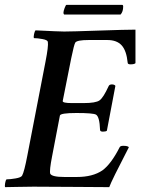

<svg xmlns="http://www.w3.org/2000/svg" viewBox="-27 -771 599 794"><path d="M471.7 -710.9H238.3Q235.4 -712.9 235.4 -718.8Q235.4 -724.6 240.2 -737.8Q245.1 -751 248 -751H477.5Q482.4 -751 482.4 -744.1Q482.4 -722.7 471.7 -710.9ZM238.3 -640.6Q267.6 -640.6 380.4 -644.5Q493.2 -648.4 533.2 -648.4V-509.8Q528.3 -504.9 512.7 -504.9Q501 -504.9 501 -511.7Q496.1 -561.5 476.1 -583.5Q456.1 -605.5 417 -605.5H339.8Q291 -605.5 284.2 -594.7Q279.3 -586.9 267.6 -530.3L232.4 -353.5Q230.5 -344.7 270.5 -344.7H318.4Q369.1 -344.7 384.8 -356Q400.4 -367.2 421.9 -414.1Q424.8 -421.9 435.5 -421.9Q446.3 -421.9 450.2 -416L415 -230.5Q411.1 -226.6 398.4 -226.6Q386.7 -226.6 386.7 -234.4Q384.8 -288.1 370.1 -296.9Q358.4 -303.7 289.1 -303.7Q222.7 -303.7 220.7 -293L188.5 -125Q176.8 -65.4 180.7 -52.7Q187.5 -39.1 239.3 -39.1H291Q356.4 -39.1 396.5 -66.4Q432.6 -92.8 467.8 -162.1Q470.7 -168 482.4 -168Q502 -168 505.9 -162.1Q433.6 -22.5 424.8 2.9Q401.4 2.9 290.5 2Q179.7 1 111.3 1Q81.1 1 41.5 2Q2 2.9 -5.9 2.9Q-7.8 -1 -5.9 -13.2Q-3.9 -25.4 0 -29.3Q14.6 -29.3 37.6 -33.2Q60.5 -37.1 64.5 -44.9Q73.2 -60.5 85.9 -127L161.1 -515.6Q173.8 -580.1 170.9 -597.7Q169.9 -605.5 148.9 -609.4Q127.9 -613.3 113.3 -613.3Q111.3 -618.2 113.8 -629.9Q116.2 -641.6 120.1 -645.5Q217.8 -640.6 238.3 -640.6Z"/></svg>

Font: Crimson
Style: SemiboldItalic
Weight: 600
Italic angle: -11°
Version: Version 0.8 ; ttfautohint (v1.00) -l 8 -r 50 -G 200 -x 14 -D